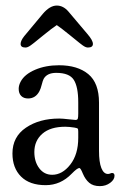

<svg xmlns="http://www.w3.org/2000/svg" viewBox="-20 -649 439 677"><path d="M133.3 -524.9Q125.5 -518.6 115.5 -510.5Q105.5 -502.4 100.1 -498Q94.7 -493.7 88.6 -489.3Q82.5 -484.9 78.1 -483.2Q73.7 -481.4 69.8 -481.4Q52.7 -481.4 52.7 -494.1Q52.7 -505.4 65.4 -521.5L130.9 -600.1Q155.8 -629.4 180.2 -629.4Q203.1 -629.4 221.2 -608.4L288.1 -529.3Q307.6 -506.8 307.6 -494.1Q307.6 -481.4 290 -481.4Q286.1 -481.4 281.7 -483.2Q277.3 -484.9 271.2 -489.3Q265.1 -493.7 259.8 -498Q254.4 -502.4 244.4 -510.5Q234.4 -518.6 226.6 -524.9Q194.8 -550.8 180.2 -560.5Q163.1 -549.3 133.3 -524.9ZM45.9 -335.9Q45.9 -348.6 53.2 -361.8Q66.9 -387.2 104 -403.1Q141.1 -418.9 188 -418.9Q253.4 -418.9 291.3 -387.7Q329.1 -356.4 329.1 -287.1V-117.2Q329.1 -77.1 337.4 -56.4Q345.7 -35.6 360.8 -35.6Q364.7 -35.6 368.9 -37.4Q373 -39.1 375 -39.1Q383.8 -39.1 383.8 -29.3Q383.8 -15.6 368.4 -4.2Q353 7.3 332 7.3Q308.6 7.3 294.7 -4.4Q280.8 -16.1 272 -37.1Q264.2 -56.6 259.8 -56.6Q252.4 -56.6 232.9 -36.6Q193.8 3.9 141.1 3.9Q84.5 3.9 54.2 -26.4Q23.9 -56.6 23.9 -107.9Q23.9 -166.5 71.3 -198.7Q118.7 -231 189 -231Q200.2 -231 221.4 -228.5Q242.7 -226.1 246.1 -226.1Q252.4 -226.1 254.2 -230.2Q255.9 -234.4 255.9 -248.5V-288.1Q255.9 -342.8 240.2 -367.4Q224.6 -392.1 178.2 -392.1Q145.5 -392.1 133.8 -370.6Q130.9 -365.2 127.2 -350.6Q123.5 -335.9 119.1 -327.6Q105.5 -301.8 79.1 -301.8Q63.5 -301.8 54.7 -310.8Q45.9 -319.8 45.9 -335.9ZM255.9 -163.1V-184.6Q255.9 -193.8 254.2 -195.6Q252.4 -197.3 242.2 -199.2Q223.6 -202.1 210 -202.1Q157.7 -202.1 129.4 -177.5Q101.1 -152.8 101.1 -112.8Q101.1 -78.6 118.4 -55.7Q135.7 -32.7 164.1 -32.7Q199.7 -32.7 227.8 -68.6Q255.9 -104.5 255.9 -163.1Z"/></svg>

Font: Cooper*
Style: Regular
Weight: 400
Designer: Owen Earl
Foundry: indestructible type*
Version: Version 0.001